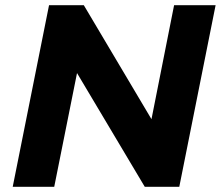

<svg xmlns="http://www.w3.org/2000/svg" viewBox="-20 -720 851 740"><path d="M29 0 169 -700H303L604 -193L551 -196L651 -700H811L671 0H538L236 -507L290 -504L189 0Z"/></svg>

Font: Montserrat Thin
Style: Bold Italic
Weight: 700
Italic angle: -11.3°
Version: Version 9.000